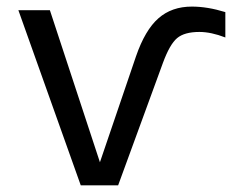

<svg xmlns="http://www.w3.org/2000/svg" viewBox="-20 -555 723 577"><path d="M657.2 -442.4Q614.3 -459 579.1 -459Q534.2 -459 512.2 -440.4Q490.2 -421.9 469.7 -366.2L335 2H222.7L35.2 -524.4H129.9L280.3 -67.4L388.7 -385.7Q416 -464.8 456.1 -500Q496.1 -535.2 556.6 -535.2Q603.5 -535.2 657.2 -518.6Z"/></svg>

Font: irohakakuC Regular
Style: Regular
Weight: 400
Designer: [Source Han Sans]
Ryoko NISHIZUKA Ë•øÂ°öÊ∂ºÂ≠ê (kana & ideographs); Paul D. Hunt (Latin, Greek & Cyrillic); Wenlong ZHAN
Version: Version 1.001.20160904